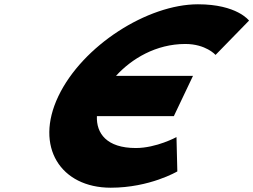

<svg xmlns="http://www.w3.org/2000/svg" viewBox="-20 -860 1181 895"><path d="M613.2 -170C476.9 -170 428.4 -238.6 431.7 -318.5H790.3L879.7 -506.5H520.9C593.4 -586.2 707.3 -655 843.8 -655C939.8 -655 984.8 -604 984.8 -604L1140.9 -764C1140.9 -764 1085 -840 902.7 -840C668.7 -840 364.5 -648 251.8 -411C139.6 -175 263.2 15 496.2 15C678.5 15 806.6 -61 806.6 -61L802.7 -221C802.7 -221 709.2 -170 613.2 -170Z"/></svg>

Font: Hussar
Style: BdSuprExtOblFive
Weight: 700
Foundry: Cannot Into Space Fonts
Version: Version 2.00